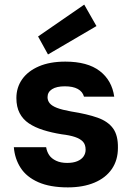

<svg xmlns="http://www.w3.org/2000/svg" viewBox="-20 -800 582 832"><path d="M274 12Q197 12 146 -10.5Q95 -33 69.5 -72.5Q44 -112 40 -162H180Q183 -143 193 -128Q203 -113 223 -103.5Q243 -94 271 -94Q297 -94 315 -101.5Q333 -109 342 -122Q351 -135 351 -151Q351 -174 339 -186.5Q327 -199 304.5 -206.5Q282 -214 248 -218Q204 -225 167.5 -236.5Q131 -248 105 -265.5Q79 -283 65 -310Q51 -337 51 -375Q51 -421 76 -456.5Q101 -492 148.5 -512.5Q196 -533 263 -533Q359 -533 412 -492.5Q465 -452 475 -381H344Q338 -403 317 -414.5Q296 -426 261 -426Q225 -426 205.5 -413.5Q186 -401 186 -379Q186 -364 195.5 -352.5Q205 -341 227 -332.5Q249 -324 288 -317Q358 -306 403 -290Q448 -274 470 -243.5Q492 -213 491 -159Q491 -106 464.5 -67.5Q438 -29 389 -8.5Q340 12 274 12ZM188 -564 145 -642 345 -780 398 -687Z"/></svg>

Font: DM Sans 10pt ExtraBold
Style: Regular
Weight: 800
Version: Version 4.004;gftools[0.9.30]